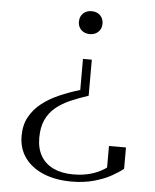

<svg xmlns="http://www.w3.org/2000/svg" viewBox="-53 -572 680 843"><g transform="rotate(5 286.5 -150.5)"><path d="M336 -156V-315H297V-178Q250 -164 206.5 -145Q163 -126 130 -100Q97 -74 77.5 -38.5Q58 -3 58 45Q58 101 87.5 141.5Q117 182 170 204Q223 226 294 226Q348 226 392.5 213.5Q437 201 469 183Q501 165 519 150V56H444V167Q451 165 457 160.5Q463 156 467 149.5Q471 143 473.5 136Q476 129 477 122Q461 140 435.5 157Q410 174 375.5 184Q341 194 298 194Q248 194 211.5 177Q175 160 155.5 127Q136 94 136 47Q136 0 151 -32.5Q166 -65 193 -87.5Q220 -110 256.5 -126Q293 -142 336 -156ZM317 -527Q340 -527 354.5 -513Q369 -499 369 -476Q369 -454 354.5 -440Q340 -426 317 -426Q294 -426 279.5 -440Q265 -454 265 -476Q265 -499 279.5 -513Q294 -527 317 -527Z"/></g></svg>

Font: Roboto Serif 120pt Expanded Light
Style: Regular
Weight: 300
Width: 7
Designer: Greg Gazdowicz
Foundry: Commercial Type
Version: Version 1.008